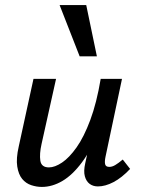

<svg xmlns="http://www.w3.org/2000/svg" viewBox="-20 -729 556 757"><path d="M145 8Q124 8 103 1Q82 -6 67.5 -23.5Q53 -41 48 -72.5Q43 -104 54 -152L112 -418H201L144 -162Q135 -122 139 -95.5Q143 -69 173 -69Q196 -69 224.5 -88Q253 -107 282 -148Q311 -189 336 -256Q361 -323 377 -418H428Q405 -303 373 -221.5Q341 -140 303.5 -89.5Q266 -39 226 -15.5Q186 8 145 8ZM366 6Q347 6 333.5 -4Q320 -14 314.5 -34Q309 -54 316 -85L388 -418H461L396 -111Q392 -92 394.5 -81.5Q397 -71 411 -71Q422 -71 434 -78Q446 -85 464 -100L493 -63Q460 -28 427.5 -11Q395 6 366 6ZM294 -507 215 -709H320L362 -507Z"/></svg>

Font: Ysabeau Infant SemiBold
Style: Italic
Weight: 600
Italic angle: -12°
Designer: Christian Thalmann (Catharsis Fonts)
Version: Version 2.002; featfreeze: ss01,ss02,lnum